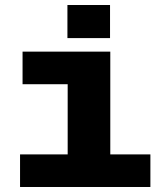

<svg xmlns="http://www.w3.org/2000/svg" viewBox="-20 -746 640 766"><path d="M60 0V-130H250V-410H70V-540H420V-130H580V0ZM249 -594V-726H419V-594Z"/></svg>

Font: Geist Mono UltraBlack
Style: Regular
Weight: 900
Monospace: yes
Designer: Basement.studio, Andrés Briganti, Mateo Zaragoza
Foundry: Basement.studio, Vercel, Andrés Briganti, Guido Ferreyra, Mateo Zaragoza
Version: Version 1.400; ttfautohint (v1.8.4.7-5d5b)